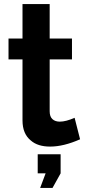

<svg xmlns="http://www.w3.org/2000/svg" viewBox="-20 -714 424 947"><path d="M275 -114Q252 -114 238.5 -126.5Q225 -139 225 -165V-421H335V-524H225V-694H91V-524H22V-421H91V-120Q91 -54 132 -21Q166 9 227 9Q294 9 375 -27L348 -133Q305 -114 275 -114ZM279 141V47H166V141H205L178 213H239Z"/></svg>

Font: RT Raleway Bold
Style: Regular
Weight: 400
Designer: Matt McInerney, Pablo Impallari, Rodrigo Fuenzalida — Edited by Milan Moffatt in April 2016
Foundry: Matt McInerney, Pablo Impallari, Rodrigo Fuenzalida — Edited by Milan Moffatt in April 2016
Version: Version 3.001